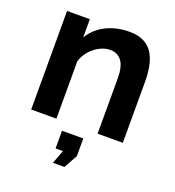

<svg xmlns="http://www.w3.org/2000/svg" viewBox="-135 -639 874 959"><g transform="rotate(20 302.0 -160.0)"><path d="M548 0H414V-294Q414 -357 392 -386Q370 -415 331 -415Q304 -415 276.5 -401Q249 -387 227 -362.5Q205 -338 195 -306V0H61V-524H182V-427Q202 -461 233 -484.5Q264 -508 304.5 -520.5Q345 -533 390 -533Q439 -533 470.5 -515.5Q502 -498 518.5 -468.5Q535 -439 541.5 -402Q548 -365 548 -327ZM254 213 281 141H242V47H355V141L315 213Z"/></g></svg>

Font: Raleway Thin
Style: Bold
Weight: 700
Version: Version 4.026